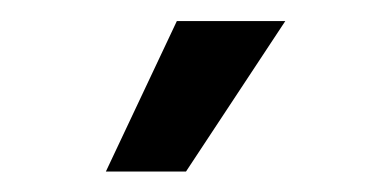

<svg xmlns="http://www.w3.org/2000/svg" viewBox="-20 -782 370 185"><path d="M82 -616.7 150.4 -761.7H254.9L159.2 -616.7Z"/></svg>

Font: Inter Cardless
Style: Regular
Weight: 400
Designer: Rasmus Andersson
Foundry: rsms
Version: Version 4.001;git-9221beed3